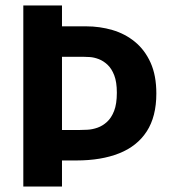

<svg xmlns="http://www.w3.org/2000/svg" viewBox="-20 -680 617 700"><path d="M165 -95V-206H267Q281 -206 299 -207Q317 -208 335.5 -214.5Q354 -221 370 -235.5Q386 -250 396 -275.5Q406 -301 406 -342Q406 -381 396.5 -405.5Q387 -430 372 -444Q357 -458 340 -464.5Q323 -471 307.5 -472Q292 -473 282 -473H165V-584H294Q344 -584 390 -570.5Q436 -557 472 -527.5Q508 -498 529 -451.5Q550 -405 550 -339Q550 -255 515 -201Q480 -147 414.5 -121Q349 -95 259 -95ZM65 0V-660H206V0Z"/></svg>

Font: Bricolage Grotesque SemiCondensed
Style: Bold
Weight: 700
Width: 4
Designer: Mathieu Triay
Foundry: Atelier Triay
Version: Version 1.001;gftools[0.9.33.dev8+g029e19f]